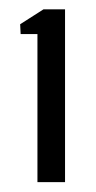

<svg xmlns="http://www.w3.org/2000/svg" viewBox="-20 -820 200 400"><path d="M58 -440.5V-749H23L22 -769.5L70.5 -800.5H115.5V-440.5Z"/></svg>

Font: Big Shoulders Display Thin Medium
Style: Regular
Weight: 500
Version: Version 2.002